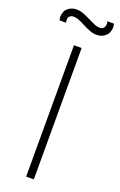

<svg xmlns="http://www.w3.org/2000/svg" viewBox="-207 -944 617 989"><g transform="rotate(20 101.5 -449.0)"><path d="M170.5 -810Q152 -810 133.8 -816.8Q115.5 -823.5 91 -836.5Q69 -847.5 55.5 -852.8Q42 -858 29.5 -858Q16 -858 8.5 -851.2Q1 -844.5 0.5 -838.5Q0 -832.5 0 -830Q0 -822.5 2.5 -815H-33.5Q-36.5 -825.5 -36.5 -835.5Q-36.5 -846.5 -31.2 -861Q-26 -875.5 -9 -886.8Q8 -898 30.5 -898Q49.5 -898 67.8 -891.2Q86 -884.5 111.5 -871.5Q133.5 -860.5 146.8 -855.2Q160 -850 172.5 -850Q190.5 -850 196.2 -860.5Q202 -871 202 -880Q202 -887 199.5 -895H235.5Q238.5 -884.5 238.5 -875Q238.5 -863.5 233.2 -848.5Q228 -833.5 211 -821.8Q194 -810 170.5 -810ZM80 0V-720H122V0Z"/></g></svg>

Font: Vela Sans ExtLt
Style: Regular
Weight: 200
Designer: Principal design: Mikhail Sharanda - project Manrope.
Design modification: Ravid Balaliev
Foundry: Mikhail Sharanda
Version: Version 1.001